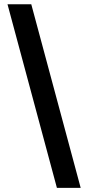

<svg xmlns="http://www.w3.org/2000/svg" viewBox="-20 -782 419 911"><path d="M250 109.4 15.6 -761.7H128.4L362.8 109.4Z"/></svg>

Font: Inter Semi Bold
Style: Regular
Weight: 600
Designer: Rasmus Andersson
Foundry: rsms
Version: Version 4.000;git-e0f93cc